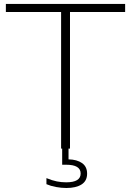

<svg xmlns="http://www.w3.org/2000/svg" viewBox="-20 -760 670 982"><path d="M292.5 0V-698.5H10V-740H620V-698.5H338V0ZM319.5 201.5Q294 201.5 266.8 196.5Q239.5 191.5 217.5 182V151Q246.5 163 270.5 167.8Q294.5 172.5 318.5 172.5Q392.5 172.5 392.5 127.5Q392.5 82.5 318 82.5H298V-10H330.5V55Q374 56 399.8 74.2Q425.5 92.5 425.5 128Q425.5 165.5 397 183.5Q368.5 201.5 319.5 201.5Z"/></svg>

Font: Encode Sans Expanded ExtraLight
Style: Regular
Weight: 200
Width: 7
Designer: Multiple Designers
Foundry: Impallari Type
Version: Version 3.000; ttfautohint (v1.8.3) -l 8 -r 50 -G 200 -x 14 